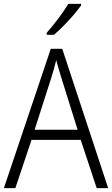

<svg xmlns="http://www.w3.org/2000/svg" viewBox="-20 -967 577 987"><path d="M477 0 395 -248H142L59 0H0L241 -716H300L536 0ZM297 -562Q291 -581 283 -608Q275 -635 269 -658Q263 -633 256 -608Q249 -583 242 -562L158 -300H379ZM397 -939Q382 -918 358 -890Q334 -862 307 -834.5Q280 -807 257 -788H220V-798Q249 -831 280 -872Q311 -913 331 -947H397Z"/></svg>

Font: Noto Sans Georgian SemiCondensed Light
Style: Regular
Weight: 300
Width: 4
Designer: Monotype Design Team, Akaki Razmadze
Foundry: Google LLC
Version: Version 2.005; ttfautohint (v1.8.4.7-5d5b)